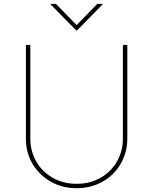

<svg xmlns="http://www.w3.org/2000/svg" viewBox="-20 -959 790 990"><path d="M113.6 0ZM375 11.4Q301.1 11.4 241.8 -22.4Q182.9 -55.8 148.1 -113.6Q113.6 -171.5 113.6 -243.6V-727.3H136.4V-245.7Q136 -212.4 144.2 -182Q152.3 -151.6 167.4 -125.4Q182.5 -99.1 204.2 -77.9Q225.9 -56.8 252.5 -41.9Q279.1 -27 310.2 -19Q341.3 -11 375 -11.4Q409.1 -11 440.2 -19Q471.2 -27 497.7 -41.9Q524.1 -56.8 545.8 -77.9Q567.5 -99.1 582.6 -125.4Q597.7 -151.6 605.8 -182Q614 -212.4 613.6 -245.7V-727.3H636.4V-245.7Q636.7 -209.2 627.7 -176Q618.6 -142.8 602.1 -114Q585.6 -85.2 562 -62Q538.4 -38.7 509.2 -22.4Q480.1 -6 446.2 2.8Q412.3 11.7 375 11.4ZM377.8 -802.6H372.2L241.5 -936.1V-938.9H268.5L375 -829.5L481.5 -938.9H508.5V-936.1Z"/></svg>

Font: Linik Sans Thin
Style: Regular
Weight: 100
Designer: Fonts by Rasmus Andersson / Changes by Cristiano Sobral with parts from Marc Monis
Foundry: rsms
Version: Version 3.020; ttfautohint (v1.6)